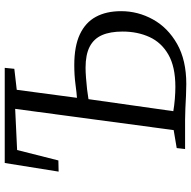

<svg xmlns="http://www.w3.org/2000/svg" viewBox="-18 -764 788 791"><g transform="rotate(-90 375.5 -369.0)"><path d="M424.5 5Q403.5 5 376.8 3.8Q350 2.5 324 1.2Q298 0 277.5 0H156.5L160.5 -34.5L234.5 -47L322 -700L152.5 -692L109.5 -522L63.5 -521L99 -743H491L487 -703.5L400.5 -693.5L367.5 -445.5Q385.5 -446.5 422.8 -451.5Q460 -456.5 502.5 -456.5Q580 -456.5 629 -433.5Q678 -410.5 701.2 -367.5Q724.5 -324.5 724.5 -263.5Q724.5 -194 690.5 -132.5Q656.5 -71 589.8 -33Q523 5 424.5 5ZM412.5 -40Q495.5 -40 545.5 -68.8Q595.5 -97.5 618 -146.8Q640.5 -196 640.5 -257.5Q640.5 -308.5 625.8 -342.2Q611 -376 578.2 -393Q545.5 -410 491.5 -410Q474.5 -410 450.5 -408.2Q426.5 -406.5 403 -403.8Q379.5 -401 362 -398L312.5 -48.5Q335.5 -44.5 363 -42.2Q390.5 -40 412.5 -40Z"/></g></svg>

Font: Merriweather 20pt Light
Style: Italic
Weight: 300
Italic angle: -7.8°
Version: Version 2.101